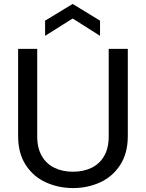

<svg xmlns="http://www.w3.org/2000/svg" viewBox="-20 -948 741 975"><path d="M72 -257V-700H169V-255Q169 -196 192.5 -155.5Q216 -115 257 -95.5Q298 -76 351 -76Q403 -76 444 -95.5Q485 -115 508.5 -155Q532 -195 532 -255V-700H629V-257Q629 -170 590.5 -110.5Q552 -51 488.5 -22Q425 7 351 7Q277 7 213 -22Q149 -51 110.5 -110.5Q72 -170 72 -257ZM209 -843 349 -928 488 -843V-766L349 -854L209 -766Z"/></svg>

Font: AF Albert Sans Medium
Style: Regular
Weight: 500
Designer: Andreas Rasmussen
Foundry: a.Foundry
Version: Version 1.300;Glyphs 3.2 (3231)